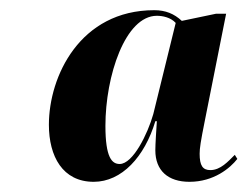

<svg xmlns="http://www.w3.org/2000/svg" viewBox="-20 -739 486 377"><path d="M164 -382C219 -382 264 -431 285 -501H288C287 -486 285 -456 285 -444C285 -404 310 -382 352 -382C400 -382 432 -409 446 -427L441 -435C428 -422 413 -405 393 -405C378 -405 372 -414 372 -437C372 -448 374 -461 382 -501L424 -712H404L337 -698C322 -712 305 -719 283 -719C137 -719 76 -589 76 -494C76 -432 103 -382 164 -382ZM215 -417C200 -417 187 -429 187 -492C187 -590 226 -708 288 -708C299 -708 315 -705 325 -694L281 -515C270 -476 241 -417 215 -417Z"/></svg>

Font: Noto Serif Display Condensed ExtraBold
Style: Italic
Weight: 800
Width: 3
Italic angle: -12°
Designer: Monotype Design Team
Foundry: Monotype Imaging Inc.
Version: Version 2.009